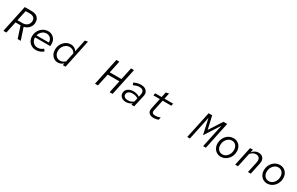

<svg xmlns="http://www.w3.org/2000/svg" viewBox="268 -2514 6664 4302"><g transform="rotate(30 3600.0 -363.5)"><path d="M50 0 199 -700H387Q447 -700 490.5 -678.5Q534 -657 557.5 -617Q581 -577 581 -523Q581 -441 530.5 -381.5Q480 -322 398 -305L499 0H419L322 -299H191L127 0ZM204 -363H338Q387 -363 425 -383Q463 -403 484.5 -438Q506 -473 506 -518Q506 -571 471 -601.5Q436 -632 376 -632H262Z M894 10Q829 10 777 -19Q725 -48 695.5 -100Q666 -152 666 -219Q666 -276 686 -326Q706 -376 742 -414.5Q778 -453 825.5 -474.5Q873 -496 927 -496Q987 -496 1033.5 -468.5Q1080 -441 1106.5 -392.5Q1133 -344 1133 -281Q1133 -268 1132.5 -255Q1132 -242 1130 -228H736Q736 -177 757 -137.5Q778 -98 814.5 -76Q851 -54 897 -54Q935 -54 970 -67Q1005 -80 1043 -110L1080 -60Q1044 -28 996 -9Q948 10 894 10ZM743 -282H1063Q1065 -326 1046.5 -360Q1028 -394 996 -413.5Q964 -433 922 -433Q879 -433 842.5 -413.5Q806 -394 780.5 -360Q755 -326 743 -282Z M1456 7Q1400 7 1356 -22Q1312 -51 1286.5 -101Q1261 -151 1261 -215Q1261 -272 1281 -322.5Q1301 -373 1335.5 -411.5Q1370 -450 1416 -472Q1462 -494 1514 -494Q1566 -494 1607 -471.5Q1648 -449 1673 -407L1739 -722L1813 -737L1658 0H1587L1598 -52Q1569 -24 1533 -8.5Q1497 7 1456 7ZM1332 -221Q1332 -147 1373.5 -101Q1415 -55 1482 -55Q1518 -55 1550.5 -69.5Q1583 -84 1610 -110L1660 -348Q1642 -385 1604.5 -407.5Q1567 -430 1523 -430Q1470 -430 1426.5 -402Q1383 -374 1357.5 -327Q1332 -280 1332 -221Z M2420 0 2569 -700H2646L2579 -386H2881L2948 -700H3025L2876 0H2799L2867 -319H2565L2497 0Z M3225 10Q3150 10 3103.5 -27.5Q3057 -65 3057 -126Q3057 -174 3081.5 -209.5Q3106 -245 3150.5 -265Q3195 -285 3254 -285Q3300 -285 3342.5 -273Q3385 -261 3416 -238L3430 -299Q3445 -367 3417 -401.5Q3389 -436 3319 -436Q3287 -436 3250.5 -425.5Q3214 -415 3170 -395L3149 -451Q3196 -474 3240.5 -485Q3285 -496 3331 -496Q3394 -496 3436.5 -472Q3479 -448 3497 -405Q3515 -362 3502 -305L3434 0H3363L3372 -42Q3337 -15 3300.5 -2.5Q3264 10 3225 10ZM3126 -131Q3126 -91 3157 -68Q3188 -45 3243 -45Q3282 -45 3316.5 -57Q3351 -69 3384 -94L3405 -189Q3377 -211 3341.5 -221Q3306 -231 3261 -231Q3201 -231 3163.5 -203.5Q3126 -176 3126 -131Z M3941 10Q3856 10 3816 -33.5Q3776 -77 3791 -148L3850 -428H3683L3696 -488H3863L3891 -622L3968 -639L3936 -488H4161L4148 -428H3923L3863 -145Q3853 -96 3875 -75Q3897 -54 3952 -54Q3980 -54 4008.5 -60.5Q4037 -67 4074 -80L4060 -14Q4031 -2 4000.5 4Q3970 10 3941 10Z M4807 0 4956 -700H5048L5124 -366L5340 -700H5436L5289 0H5218L5345 -601L5093 -210L5005 -609L4876 0Z M5676 10Q5615 10 5567.5 -19.5Q5520 -49 5493 -100.5Q5466 -152 5466 -218Q5466 -275 5486 -325.5Q5506 -376 5541 -414.5Q5576 -453 5622.5 -474.5Q5669 -496 5722 -496Q5785 -496 5832.5 -467Q5880 -438 5906.5 -387Q5933 -336 5933 -269Q5933 -212 5913 -161.5Q5893 -111 5857.5 -72.5Q5822 -34 5775.5 -12Q5729 10 5676 10ZM5680 -55Q5731 -55 5772 -83.5Q5813 -112 5837 -160Q5861 -208 5861 -267Q5861 -340 5822 -385.5Q5783 -431 5719 -431Q5669 -431 5627.5 -402Q5586 -373 5561.5 -324.5Q5537 -276 5537 -217Q5537 -145 5576.5 -100Q5616 -55 5680 -55Z M6047 0 6151 -488H6224L6208 -413Q6243 -454 6283.5 -475Q6324 -496 6370 -496Q6425 -496 6461.5 -471Q6498 -446 6512.5 -401.5Q6527 -357 6514 -298L6451 0H6378L6439 -287Q6453 -355 6426 -395.5Q6399 -436 6340 -436Q6257 -436 6197 -361L6120 0Z M6876 10Q6815 10 6767.5 -19.5Q6720 -49 6693 -100.5Q6666 -152 6666 -218Q6666 -275 6686 -325.5Q6706 -376 6741 -414.5Q6776 -453 6822.5 -474.5Q6869 -496 6922 -496Q6985 -496 7032.5 -467Q7080 -438 7106.5 -387Q7133 -336 7133 -269Q7133 -212 7113 -161.5Q7093 -111 7057.5 -72.5Q7022 -34 6975.5 -12Q6929 10 6876 10ZM6880 -55Q6931 -55 6972 -83.5Q7013 -112 7037 -160Q7061 -208 7061 -267Q7061 -340 7022 -385.5Q6983 -431 6919 -431Q6869 -431 6827.5 -402Q6786 -373 6761.5 -324.5Q6737 -276 6737 -217Q6737 -145 6776.5 -100Q6816 -55 6880 -55Z"/></g></svg>

Font: Red Hat Mono
Style: Italic
Weight: 400
Italic angle: -12°
Monospace: yes
Designer: Pentagram, MCKL
Foundry: MCKL
Version: Version 1.030